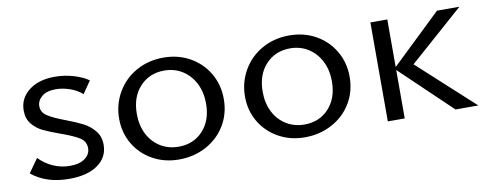

<svg xmlns="http://www.w3.org/2000/svg" viewBox="-48 -681 2259 894"><g transform="rotate(-10 1081.0 -234.0)"><path d="M217 -208Q169 -225 138.5 -239.5Q108 -254 87 -279.5Q66 -305 66 -344Q66 -401 112 -437.5Q158 -474 235 -474Q282 -474 325 -461Q368 -448 394 -429L354 -371Q329 -393 295.5 -404.5Q262 -416 229 -416Q186 -416 163.5 -396.5Q141 -377 141 -351Q141 -322 168 -304.5Q195 -287 251 -266Q299 -248 330 -232Q361 -216 383 -189Q405 -162 405 -123Q405 -64 356 -29Q307 6 220 6Q112 6 43 -51L89 -116Q118 -86 155.5 -69.5Q193 -53 234 -53Q280 -53 305.5 -72Q331 -91 331 -120Q331 -152 303.5 -169.5Q276 -187 217 -208Z M497 -229Q497 -296 529.5 -352.5Q562 -409 619.5 -441.5Q677 -474 749 -474Q818 -474 873.5 -443Q929 -412 961 -357.5Q993 -303 993 -236Q993 -166 959.5 -111Q926 -56 868 -25Q810 6 740 6Q671 6 615.5 -25Q560 -56 528.5 -109.5Q497 -163 497 -229ZM908 -229Q908 -283 886.5 -325Q865 -367 827.5 -390.5Q790 -414 742 -414Q672 -414 627 -365.5Q582 -317 582 -237Q582 -183 603 -141.5Q624 -100 662 -76.5Q700 -53 748 -53Q819 -53 863.5 -101.5Q908 -150 908 -229Z M1092 -229Q1092 -296 1124.5 -352.5Q1157 -409 1214.5 -441.5Q1272 -474 1344 -474Q1413 -474 1468.5 -443Q1524 -412 1556 -357.5Q1588 -303 1588 -236Q1588 -166 1554.5 -111Q1521 -56 1463 -25Q1405 6 1335 6Q1266 6 1210.5 -25Q1155 -56 1123.5 -109.5Q1092 -163 1092 -229ZM1503 -229Q1503 -283 1481.5 -325Q1460 -367 1422.5 -390.5Q1385 -414 1337 -414Q1267 -414 1222 -365.5Q1177 -317 1177 -237Q1177 -183 1198 -141.5Q1219 -100 1257 -76.5Q1295 -53 1343 -53Q1414 -53 1458.5 -101.5Q1503 -150 1503 -229Z M2047 0 1807 -229V0H1727V-468H1807V-243L2042 -468H2148L1891 -241L2155 0Z"/></g></svg>

Font: Ysabeau SC Medium
Style: Regular
Weight: 500
Designer: Christian Thalmann (Catharsis Fonts)
Version: Version 0.003